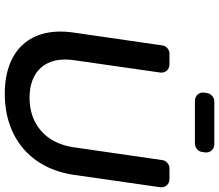

<svg xmlns="http://www.w3.org/2000/svg" viewBox="-78 -854 937 822"><g transform="rotate(90 391.0 -443.5)"><path d="M631 -839 633 -852C636 -874 620 -892 598 -892H414C397 -892 382 -878 379 -862L377 -849C374 -827 390 -809 412 -809H596C613 -809 629 -823 631 -839ZM747 -700H700C684 -700 668 -686 666 -670L611 -290C594 -171 513 -101 399 -101C284 -101 221 -172 238 -290L291 -660C294 -682 279 -700 256 -700H209C193 -700 177 -686 175 -670L120 -290C93 -107 193 5 382 5C571 5 702 -107 729 -290L782 -660C785 -682 770 -700 747 -700Z"/></g></svg>

Font: Trueno
Style: RoundIt
Weight: 400
Designer: Julieta Ulanovsky, Jasper
Foundry: Julieta Ulanovsky, Cannot Into Space Fonts
Version: Version 3.001